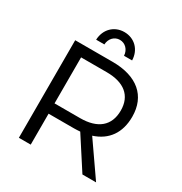

<svg xmlns="http://www.w3.org/2000/svg" viewBox="-203 -1045 1129 1193"><g transform="rotate(30 361.5 -448.5)"><path d="M344 -841C383 -841 413 -810 415 -768H473C471 -844 417 -897 344 -897C272 -897 218 -844 215 -768H274C276 -810 305 -841 344 -841ZM658 0 492 -239C594 -272 649 -350 649 -465C649 -614 549 -700 372 -700H104V0H189V-222H372C387 -222 401 -223 415 -224L560 0ZM189 -296V-626H373C497 -626 568 -570 568 -463C568 -353 497 -296 373 -296Z"/></g></svg>

Font: Juman Normal
Style: Regular
Weight: 300
Designer: Bandar Raffah (Arabic) Julieta Ulanovsky (Latin)
Foundry: Caramella
Version: Version 5.022;PS 005.022;hotconv 1.0.88;makeotf.lib2.5.64775